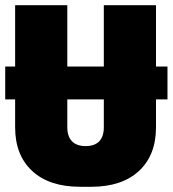

<svg xmlns="http://www.w3.org/2000/svg" viewBox="-28 -706 662 736"><path d="M-8 -451H614V-325H-8ZM279 10Q161 10 95.5 -50.5Q30 -111 30 -218V-686H230V-218Q230 -183 248 -164.5Q266 -146 300 -146Q335 -146 352.5 -164.5Q370 -183 370 -218V-686H570V-218Q570 -111 504.5 -50.5Q439 10 322 10Z"/></svg>

Font: Chivo Mono Black
Style: Regular
Weight: 900
Designer: Hector Gatti
Foundry: Omnibus-Type
Version: Version 1.008